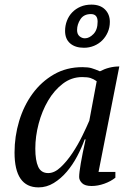

<svg xmlns="http://www.w3.org/2000/svg" viewBox="-20 -800 575 832"><path d="M189 -50Q216 -50 243 -75.5Q270 -101 294 -137Q318 -173 337 -212Q356 -251 367 -277L399 -448Q385 -458 372 -462Q359 -466 336 -466Q290 -466 252.5 -437.5Q215 -409 188.5 -364Q162 -319 147.5 -264Q133 -209 133 -156Q133 -105 145.5 -77.5Q158 -50 189 -50ZM347 -196Q334 -160 314.5 -123Q295 -86 269.5 -56Q244 -26 213 -7Q182 12 147 12Q43 12 43 -139Q43 -209 63 -275.5Q83 -342 121 -394Q159 -446 213.5 -477.5Q268 -509 337 -509Q362 -509 377 -504.5Q392 -500 413 -491Q453 -512 497 -512L407 -55H480V-30Q460 -14 432 -4Q404 6 377 6Q348 6 335.5 -6.5Q323 -19 323 -33Q323 -51 330 -92Q337 -133 351 -196ZM262 -666Q262 -689 270 -710Q278 -731 293 -746.5Q308 -762 329 -771Q350 -780 376 -780Q414 -780 435 -759Q456 -738 456 -705Q456 -681 447 -660.5Q438 -640 423 -625Q408 -610 387.5 -601.5Q367 -593 344 -593Q306 -593 284 -612Q262 -631 262 -666ZM314 -670Q314 -652 324.5 -643Q335 -634 348 -634Q367 -634 385 -652.5Q403 -671 403 -706Q403 -739 374 -739Q343 -739 328.5 -716.5Q314 -694 314 -670Z"/></svg>

Font: PTSerifItalic
Style: Italic
Weight: 400
Italic angle: -12°
Designer: A.Korolkova, O.Umpeleva, V.Yefimov
Foundry: ParaType Ltd
Version: Version 1.000W OFL